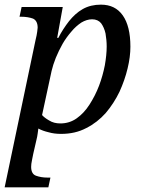

<svg xmlns="http://www.w3.org/2000/svg" viewBox="-27 -566 624 826"><path d="M-7 240 126 -394C129 -407 132 -419 133 -429C134 -438 135 -444 135 -447C135 -467 128 -480 115 -486C101 -491 84 -494 65 -494H57L66 -536H243L219 -403H224C237 -429 253 -453 270 -475C287 -496 306 -514 329 -527C352 -540 378 -546 407 -546C448 -546 479 -531 501 -500C523 -469 534 -424 534 -365C534 -336 530 -305 522 -272C514 -238 502 -204 487 -171C471 -138 451 -107 428 -80C404 -53 376 -31 344 -15C312 2 276 10 236 10C217 10 199 8 182 3C165 -1 151 -6 138 -13C137 -8 136 0 135 9C134 18 132 27 130 35L116 96C115 100 114 108 111 121C108 134 107 145 107 152C107 172 114 185 128 190C142 195 158 198 177 198H190L181 240H-7ZM233 -35C258 -35 282 -42 303 -57C324 -72 342 -91 358 -116C374 -141 388 -168 399 -197C410 -226 418 -255 424 -285C429 -314 432 -341 432 -366C432 -385 430 -404 427 -422C423 -440 416 -455 408 -466C399 -477 386 -483 369 -483C354 -483 338 -478 323 -469C308 -459 293 -446 280 -430C266 -414 253 -396 242 -377C231 -357 221 -337 213 -317C205 -297 199 -278 195 -261L154 -71C160 -64 170 -56 184 -48C198 -39 214 -35 233 -35Z"/></svg>

Font: NameLogos Serif
Style: Italic
Weight: 500
Version: Version 0.1